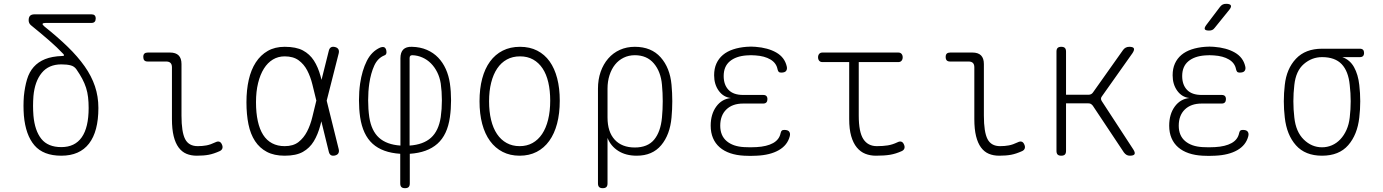

<svg xmlns="http://www.w3.org/2000/svg" viewBox="-20 -805 7240 1005"><path d="M213 -666Q282 -611 334.5 -560Q387 -509 423 -458Q459 -407 477 -353.5Q495 -300 495 -240Q495 -117 446 -53.5Q397 10 301 10Q207 10 160.5 -44Q114 -98 105 -200Q103 -226 103 -251Q103 -276 105 -302Q110 -351 121.5 -389.5Q133 -428 156.5 -454.5Q180 -481 216 -495.5Q252 -510 306 -512Q314 -512 315 -515Q316 -518 311 -523Q279 -557 237 -593.5Q195 -630 142 -673Q136 -678 133 -684.5Q130 -691 130 -699Q130 -715 137.5 -722.5Q145 -730 161 -730H459Q470 -730 475.5 -724.5Q481 -719 481 -708Q481 -697 475.5 -691Q470 -685 459 -685H220Q205 -685 203 -680.5Q201 -676 213 -666ZM380 -442Q369 -458 349.5 -463Q330 -468 301 -468Q235 -468 198.5 -423.5Q162 -379 155 -302Q153 -276 153 -251Q153 -226 155 -200Q162 -121 196.5 -78Q231 -35 301 -35Q372 -35 408 -86.5Q444 -138 444 -240Q444 -270 441 -296Q438 -322 430.5 -345.5Q423 -369 410.5 -392.5Q398 -416 380 -442Z M930 -200Q930 -114 949 -77Q968 -40 1015 -40Q1040 -40 1061 -44Q1082 -48 1107 -60Q1119 -66 1127.5 -63.5Q1136 -61 1141 -50Q1147 -38 1144 -28.5Q1141 -19 1130 -14Q1099 0 1073 5Q1047 10 1010 10Q980 10 956 0Q932 -10 915 -33Q898 -56 889 -92.5Q880 -129 880 -182V-453Q880 -468 872.5 -475.5Q865 -483 850 -483H753Q741 -483 735.5 -489Q730 -495 730 -507Q730 -519 736 -524.5Q742 -530 754 -530H870Q900 -530 915 -515Q930 -500 930 -470Z M1753 -24Q1756 -11 1751 -2.5Q1746 6 1733 9Q1720 12 1712 7Q1704 2 1701 -11L1662 -170Q1660 -160 1657 -150Q1644 -101 1622.5 -65.5Q1601 -30 1565.5 -10Q1530 10 1470 10Q1415 10 1377 -10Q1339 -30 1315 -66.5Q1291 -103 1280.5 -154.5Q1270 -206 1270 -270Q1270 -334 1282 -387Q1294 -440 1319 -478.5Q1344 -517 1381.5 -538.5Q1419 -560 1470 -560Q1530 -560 1565.5 -541Q1601 -522 1623 -488Q1645 -454 1658 -406Q1661 -397 1663 -387L1701 -539Q1704 -552 1712 -557Q1720 -562 1733 -559Q1746 -556 1751 -547.5Q1756 -539 1753 -526L1690 -278ZM1636 -278 1635 -282Q1625 -323 1615 -363.5Q1605 -404 1588 -436.5Q1571 -469 1543 -489.5Q1515 -510 1470 -510Q1436 -510 1408.5 -493.5Q1381 -477 1361.5 -446Q1342 -415 1331 -370.5Q1320 -326 1320 -270Q1320 -214 1329.5 -171Q1339 -128 1357.5 -99Q1376 -70 1404.5 -55Q1433 -40 1470 -40Q1515 -40 1542.5 -61.5Q1570 -83 1587.5 -117Q1605 -151 1615 -193Q1625 -235 1635 -275Z M2100 180Q2087 180 2081 174Q2075 168 2075 155V0Q1982 -6 1930.5 -52.5Q1879 -99 1865 -192Q1859 -234 1859 -280Q1859 -326 1865 -368Q1875 -436 1900 -486Q1925 -536 1970 -556Q1978 -559 1984 -559Q1990 -559 1994 -556Q1998 -553 2000.5 -546.5Q2003 -540 2003 -531Q2003 -526 2000.5 -521.5Q1998 -517 1992 -515Q1957 -501 1939 -461.5Q1921 -422 1913 -368Q1907 -326 1907 -280Q1907 -234 1913 -192Q1924 -120 1964 -84Q2004 -48 2076 -43V-500Q2076 -531 2091 -546Q2106 -561 2136 -560Q2180 -559 2214.5 -544Q2249 -529 2273.5 -503.5Q2298 -478 2313.5 -443.5Q2329 -409 2335 -368Q2341 -326 2341 -280Q2341 -234 2335 -192Q2322 -99 2269.5 -52.5Q2217 -6 2125 0V155Q2125 168 2119 174Q2113 180 2100 180ZM2124 -501V-43Q2196 -48 2236 -84Q2276 -120 2287 -192Q2293 -234 2293 -280Q2293 -326 2287 -368Q2282 -400 2268.5 -427Q2255 -454 2235.5 -473.5Q2216 -493 2191 -504Q2166 -515 2139 -516Q2131 -516 2127.5 -512.5Q2124 -509 2124 -501Z M2700 10Q2650 10 2611 -10Q2572 -30 2545 -67Q2518 -104 2504 -156.5Q2490 -209 2490 -275Q2490 -341 2504 -393.5Q2518 -446 2545 -483Q2572 -520 2611.5 -540Q2651 -560 2702 -560Q2753 -560 2792 -540Q2831 -520 2857 -483.5Q2883 -447 2896.5 -395Q2910 -343 2910 -278Q2910 -211 2896 -158Q2882 -105 2855 -67.5Q2828 -30 2789 -10Q2750 10 2700 10ZM2700 -40Q2738 -40 2767.5 -56.5Q2797 -73 2817.5 -103.5Q2838 -134 2849 -178.5Q2860 -223 2860 -278Q2860 -331 2850 -374Q2840 -417 2820 -447Q2800 -477 2770.5 -493.5Q2741 -510 2702 -510Q2663 -510 2633 -493.5Q2603 -477 2582.5 -446.5Q2562 -416 2551 -372.5Q2540 -329 2540 -275Q2540 -221 2550.5 -177.5Q2561 -134 2581.5 -103.5Q2602 -73 2632 -56.5Q2662 -40 2700 -40Z M3135 180Q3122 180 3116 174Q3110 168 3110 155V-341Q3110 -389 3124 -429Q3138 -469 3163.5 -498.5Q3189 -528 3224.5 -544Q3260 -560 3303 -560Q3389 -560 3438 -505Q3487 -450 3495 -361Q3499 -319 3499 -275.5Q3499 -232 3495 -190Q3487 -100 3441 -45Q3395 10 3313 10Q3256 10 3216.5 -15Q3177 -40 3160 -83V155Q3160 168 3154 174Q3148 180 3135 180ZM3303 -33Q3370 -33 3404 -74Q3438 -115 3445 -190Q3449 -232 3449 -275.5Q3449 -319 3445 -361Q3439 -430 3402.5 -473Q3366 -516 3303 -516Q3271 -516 3244.5 -503Q3218 -490 3199.5 -467Q3181 -444 3170.5 -411.5Q3160 -379 3160 -341V-190Q3160 -115 3197.5 -74Q3235 -33 3303 -33Z M4098 -458Q4100 -450 4099 -444Q4098 -438 4094.5 -433.5Q4091 -429 4084.5 -427Q4078 -425 4069 -425Q4065 -425 4061.5 -426Q4058 -427 4056 -429Q4054 -431 4052.5 -434.5Q4051 -438 4050 -442Q4044 -475 4013 -493.5Q3982 -512 3934 -515Q3923 -516 3911 -516Q3899 -516 3888 -515Q3832 -511 3800 -484Q3768 -457 3768 -407Q3768 -361 3793.5 -334.5Q3819 -308 3870 -308H3975Q3986 -308 3991.5 -302.5Q3997 -297 3997 -286Q3997 -275 3991.5 -269Q3986 -263 3975 -263H3870Q3814 -263 3782 -232Q3750 -201 3750 -147Q3750 -95 3783.5 -66.5Q3817 -38 3875 -35Q3891 -34 3907.5 -34Q3924 -34 3940 -35Q3994 -38 4026.5 -56Q4059 -74 4066 -108Q4067 -113 4068.5 -116Q4070 -119 4072 -121Q4074 -123 4077.5 -124Q4081 -125 4085 -125Q4094 -125 4100.5 -123Q4107 -121 4110.5 -116.5Q4114 -112 4115 -106Q4116 -100 4114 -92Q4102 -45 4056.5 -19Q4011 7 3940 10Q3924 11 3907.5 11Q3891 11 3875 10Q3835 8 3802.5 -3Q3770 -14 3747 -34Q3724 -54 3712 -82.5Q3700 -111 3700 -147Q3700 -207 3729 -247Q3758 -287 3806 -292Q3767 -296 3742.5 -329.5Q3718 -363 3718 -411Q3718 -446 3730 -472.5Q3742 -499 3764 -517.5Q3786 -536 3817.5 -546.5Q3849 -557 3888 -560Q3899 -561 3911 -561Q3923 -561 3934 -560Q4000 -555 4043.5 -530Q4087 -505 4098 -458Z M4682 -530Q4693 -530 4699 -523Q4705 -516 4705 -505Q4705 -494 4699 -487Q4693 -480 4682 -480H4475V-200Q4475 -114 4499 -77Q4523 -40 4570 -40Q4602 -40 4627 -44Q4652 -48 4677 -60Q4689 -66 4697.5 -63.5Q4706 -61 4711 -50Q4717 -38 4714 -28.5Q4711 -19 4700 -14Q4669 0 4639.5 5Q4610 10 4565 10Q4535 10 4509.5 0Q4484 -10 4465 -33Q4446 -56 4435.5 -92.5Q4425 -129 4425 -182V-480H4285Q4274 -480 4268 -487Q4262 -494 4262 -505Q4262 -516 4268 -523Q4274 -530 4285 -530Z M5130 -200Q5130 -114 5149 -77Q5168 -40 5215 -40Q5240 -40 5261 -44Q5282 -48 5307 -60Q5319 -66 5327.5 -63.5Q5336 -61 5341 -50Q5347 -38 5344 -28.5Q5341 -19 5330 -14Q5299 0 5273 5Q5247 10 5210 10Q5180 10 5156 0Q5132 -10 5115 -33Q5098 -56 5089 -92.5Q5080 -129 5080 -182V-453Q5080 -468 5072.5 -475.5Q5065 -483 5050 -483H4953Q4941 -483 4935.5 -489Q4930 -495 4930 -507Q4930 -519 4936 -524.5Q4942 -530 4954 -530H5070Q5100 -530 5115 -515Q5130 -500 5130 -470Z M5535 10Q5522 10 5516 4Q5510 -2 5510 -15V-535Q5510 -548 5516 -554Q5522 -560 5535 -560Q5548 -560 5554 -554Q5560 -548 5560 -535V-309H5677Q5685 -309 5691 -312Q5697 -315 5701 -321L5859 -544Q5865 -552 5873 -556Q5881 -560 5891 -560Q5911 -560 5915 -552Q5919 -544 5908 -527L5748 -301Q5743 -295 5743 -288.5Q5743 -282 5747 -276L5912 -23Q5923 -6 5918.5 2Q5914 10 5894 10Q5884 10 5876.5 5.5Q5869 1 5863 -7L5700 -252Q5695 -258 5690 -261Q5685 -264 5677 -264H5560V-15Q5560 -2 5554 4Q5548 10 5535 10Z M6498 -458Q6500 -450 6499 -444Q6498 -438 6494.5 -433.5Q6491 -429 6484.5 -427Q6478 -425 6469 -425Q6465 -425 6461.5 -426Q6458 -427 6456 -429Q6454 -431 6452.5 -434.5Q6451 -438 6450 -442Q6444 -475 6413 -493.5Q6382 -512 6334 -515Q6323 -516 6311 -516Q6299 -516 6288 -515Q6232 -511 6200 -484Q6168 -457 6168 -407Q6168 -361 6193.5 -334.5Q6219 -308 6270 -308H6375Q6386 -308 6391.5 -302.5Q6397 -297 6397 -286Q6397 -275 6391.5 -269Q6386 -263 6375 -263H6270Q6214 -263 6182 -232Q6150 -201 6150 -147Q6150 -95 6183.5 -66.5Q6217 -38 6275 -35Q6291 -34 6307.5 -34Q6324 -34 6340 -35Q6394 -38 6426.5 -56Q6459 -74 6466 -108Q6467 -113 6468.5 -116Q6470 -119 6472 -121Q6474 -123 6477.5 -124Q6481 -125 6485 -125Q6494 -125 6500.5 -123Q6507 -121 6510.5 -116.5Q6514 -112 6515 -106Q6516 -100 6514 -92Q6502 -45 6456.5 -19Q6411 7 6340 10Q6324 11 6307.5 11Q6291 11 6275 10Q6235 8 6202.5 -3Q6170 -14 6147 -34Q6124 -54 6112 -82.5Q6100 -111 6100 -147Q6100 -207 6129 -247Q6158 -287 6206 -292Q6167 -296 6142.5 -329.5Q6118 -363 6118 -411Q6118 -446 6130 -472.5Q6142 -499 6164 -517.5Q6186 -536 6217.5 -546.5Q6249 -557 6288 -560Q6299 -561 6311 -561Q6323 -561 6334 -560Q6400 -555 6443.5 -530Q6487 -505 6498 -458ZM6338 -659Q6332 -651 6325 -648Q6318 -645 6309 -645Q6290 -645 6286.5 -652Q6283 -659 6294 -674L6366 -769Q6372 -777 6379.5 -781Q6387 -785 6398 -785Q6418 -785 6422.5 -777Q6427 -769 6414 -753Z M7098 -506H7006Q7046 -492 7067.5 -453.5Q7089 -415 7095 -360Q7100 -318 7100 -275Q7100 -232 7095 -190Q7085 -100 7037 -45Q6989 10 6900 10Q6812 10 6763.5 -44.5Q6715 -99 6705 -190Q6700 -232 6700 -275Q6700 -318 6705 -360Q6714 -445 6763.5 -497.5Q6813 -550 6900 -550H7098Q7109 -550 7114.5 -544.5Q7120 -539 7120 -528Q7120 -517 7114.5 -511.5Q7109 -506 7098 -506ZM6900 -34Q6927 -34 6951.5 -44.5Q6976 -55 6995.5 -75.5Q7015 -96 7028 -125Q7041 -154 7045 -190Q7050 -232 7050 -275Q7050 -318 7045 -360Q7038 -432 7003 -469Q6968 -506 6900 -506Q6847 -506 6805 -470Q6763 -434 6755 -360Q6750 -318 6750 -275Q6750 -232 6755 -190Q6763 -115 6804.5 -74.5Q6846 -34 6900 -34Z"/></svg>

Font: Maple Mono Thin
Style: Regular
Weight: 250
Monospace: yes
Designer: subframe7536
Version: Version 7.000